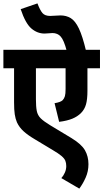

<svg xmlns="http://www.w3.org/2000/svg" viewBox="-20 -916 610 1133"><path d="M570 -513H496V-380Q496 -330 487.5 -300Q479 -270 458 -249Q437 -228 406.5 -215.5Q376 -203 329 -197L302 -307Q338 -313 350 -325Q359 -335 363 -348.5Q367 -362 367 -391V-513H192V-330Q192 -287 197 -261.5Q202 -236 220 -218Q238 -200 276 -177L402 -101Q461 -65 481.5 -29Q502 7 502 53Q502 95 485.5 132Q469 169 448 197L342 135Q354 122 362.5 103Q371 84 371 64Q371 46 365.5 32.5Q360 19 343 4.5Q326 -10 292 -30L184 -95Q145 -118 119.5 -141Q94 -164 80 -194Q71 -215 67 -241.5Q63 -268 63 -312V-513H0V-622H570ZM374 -615Q357 -680 338 -700.5Q319 -721 290 -721Q279 -721 267.5 -719.5Q256 -718 243 -718Q200 -718 165 -748Q130 -778 102 -862L201 -896Q216 -856 230.5 -839Q245 -822 276 -822Q293 -822 306.5 -823.5Q320 -825 337 -825Q371 -825 397.5 -809Q424 -793 445.5 -748Q467 -703 488 -615Z"/></svg>

Font: Noto Sans SemiCondensed
Style: Bold Italic
Weight: 700
Width: 4
Italic angle: -12°
Designer: Monotype Design Team
Foundry: Monotype Imaging Inc.
Version: Version 2.013; ttfautohint (v1.8.4.7-5d5b)